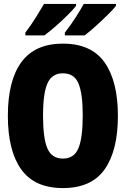

<svg xmlns="http://www.w3.org/2000/svg" viewBox="-20 -947 640 977"><path d="M300 10Q156 10 88 -85Q20 -180 20 -358Q20 -537 89 -631Q158 -725 300 -725Q445 -725 512.5 -629Q580 -533 580 -357Q580 -182 513 -86Q446 10 300 10ZM300 -140Q357 -140 379 -192.5Q401 -245 401 -360Q401 -470 379.5 -522Q358 -574 300 -574Q245 -574 222 -524Q199 -474 199 -358Q199 -242 221.5 -191Q244 -140 300 -140ZM310 -781Q342 -822 367 -861.5Q392 -901 406 -927H570V-917Q556 -899 527.5 -871Q499 -843 467.5 -814.5Q436 -786 411 -767H310ZM109 -781Q141 -823 165 -862.5Q189 -902 204 -927H367V-917Q353 -899 325 -871Q297 -843 265 -815Q233 -787 206 -767H109Z"/></svg>

Font: Noto Sans Mono Black
Style: Regular
Weight: 900
Designer: Monotype Design Team
Foundry: Monotype Imaging Inc.
Version: Version 2.014